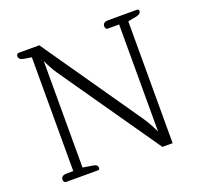

<svg xmlns="http://www.w3.org/2000/svg" viewBox="-121 -833 1019 970"><g transform="rotate(-20 388.5 -347.5)"><path d="M75 0H246C254 0 256 -5 256 -11C256 -21 250 -28 234 -31L178 -40V-613C193 -580 206 -557 223 -532L593 0H648V-655L695 -664C709 -667 719 -674 719 -684C719 -690 717 -695 709 -695H553C535 -695 525 -687 525 -673C525 -663 530 -656 538 -656H599V-80C584 -113 568 -141 549 -169L184 -695H74C67 -695 61 -691 61 -681C61 -667 70 -660 90 -657L128 -651V-39H91C73 -39 62 -31 62 -17C62 -7 67 0 75 0Z"/></g></svg>

Font: Maitree Light
Style: Regular
Weight: 300
Designer: CadsonDemak Team
Foundry: CadsonDemak
Version: Version 1.000;PS 001.000;hotconv 1.0.88;makeotf.lib2.5.64775